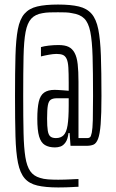

<svg xmlns="http://www.w3.org/2000/svg" viewBox="-20 -716 509 844"><path d="M236 108Q180 108 144 99.5Q108 91 88 67.5Q68 44 59 -0.5Q50 -45 48 -117Q46 -189 46 -294Q46 -399 48 -471Q50 -543 58.5 -587.5Q67 -632 87.5 -655.5Q108 -679 143.5 -687.5Q179 -696 235 -696Q291 -696 326.5 -687.5Q362 -679 382.5 -655.5Q403 -632 412 -587.5Q421 -543 423.5 -471.5Q426 -400 426 -294Q426 -215 422.5 -170.5Q419 -126 411 -105.5Q403 -85 390.5 -80Q378 -75 360 -75H290L286 -131H281Q278 -104 268 -90Q258 -76 246 -72Q234 -68 222 -68Q195 -68 177.5 -78.5Q160 -89 152 -116Q144 -143 144 -194Q144 -241 150.5 -269Q157 -297 174 -309Q191 -321 220 -321Q224 -321 234.5 -320.5Q245 -320 258 -319Q271 -318 282 -317V-353Q282 -394 280.5 -419Q279 -444 273 -457Q267 -470 256.5 -474.5Q246 -479 228 -479Q221 -479 212.5 -478Q204 -477 195.5 -475.5Q187 -474 177.5 -472Q168 -470 160 -468V-509Q173 -513 194 -515.5Q215 -518 237 -518Q265 -518 281.5 -510Q298 -502 308 -483.5Q318 -465 321.5 -434Q325 -403 325 -356V-109H364Q371 -109 375.5 -112.5Q380 -116 383.5 -133Q387 -150 388 -188Q389 -226 389 -294Q389 -399 387 -467.5Q385 -536 377 -576Q369 -616 350.5 -634.5Q332 -653 297 -658Q284 -661 268.5 -661.5Q253 -662 235 -662Q215 -662 198 -661.5Q181 -661 166 -658Q135 -653 117.5 -634Q100 -615 92.5 -575.5Q85 -536 83.5 -467.5Q82 -399 82 -294Q82 -197 83.5 -131.5Q85 -66 91.5 -25.5Q98 15 113 36.5Q128 58 156 66Q171 71 191 72.5Q211 74 236 74Q251 74 264.5 73.5Q278 73 289.5 72.5Q301 72 310 71.5Q319 71 325 71V105Q319 105 311.5 105.5Q304 106 294 106.5Q284 107 270 107.5Q256 108 236 108ZM226 -109Q247 -109 259.5 -121.5Q272 -134 277 -165Q282 -196 282 -252V-284H229Q213 -284 203.5 -278Q194 -272 190.5 -253.5Q187 -235 187 -195Q187 -160 190 -141.5Q193 -123 201.5 -116Q210 -109 226 -109Z"/></svg>

Font: Saira UltraCondensed Light
Style: Regular
Weight: 300
Width: 1
Designer: Hector Gatti with collaboration of the Omnibus-Type team
Foundry: Omnibus-Type
Version: Version 1.101